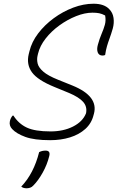

<svg xmlns="http://www.w3.org/2000/svg" viewBox="-20 -740 640 1030"><path d="M482 -720Q511 -720 532 -712.5Q553 -705 566 -691Q585 -672 589 -644Q593 -616 585 -587Q576 -556 568 -534.5Q560 -513 554 -492.5Q548 -472 544 -445Q538 -442 530 -442Q511 -442 504.5 -458.5Q498 -475 505 -500Q514 -533 525 -558.5Q536 -584 542.5 -607Q549 -630 544 -657Q527 -666 512 -669Q497 -672 476 -672Q435 -672 388.5 -653.5Q342 -635 299 -604Q256 -573 225 -533.5Q194 -494 184 -452L181 -439Q177 -420 182 -399Q187 -378 212 -356Q237 -334 292 -312L369 -281Q509 -224 484 -130L482 -123Q471 -78 437.5 -48Q404 -18 355.5 -3Q307 12 249 12Q164 12 116 -5.5Q68 -23 45 -48Q28 -66 33 -90Q37 -108 48 -120H52Q80 -76 124 -55.5Q168 -35 251 -35Q320 -35 371.5 -61Q423 -87 441 -131L442 -135Q448 -169 425.5 -194Q403 -219 351 -241L273 -273Q182 -310 151.5 -352Q121 -394 134 -449L138 -465Q150 -515 184.5 -560.5Q219 -606 268 -642Q317 -678 372.5 -699Q428 -720 482 -720ZM190 76Q198 72 206 70Q214 68 225 68Q252 68 244 98Q233 143 209 186Q185 229 159 255Q151 264 141.5 267Q132 270 123 270Q104 270 94 261Q161 191 190 76Z"/></svg>

Font: Recursive Sn Csl St Lt
Style: Italic
Weight: 300
Italic angle: -15°
Version: Version 1.079;hotconv 1.0.112;makeotfexe 2.5.65598; ttfautoh